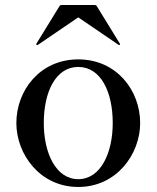

<svg xmlns="http://www.w3.org/2000/svg" viewBox="-20 -729 622 763"><path d="M128 -550C129 -550 129 -550 131 -551L291 -660L451 -551C452 -550 453 -550 454 -550C455 -550 457 -551 457 -553C457 -554 457 -554 456 -556L365 -704C363 -708 360 -709 356 -709H225C221 -709 218 -708 216 -704L125 -556C124 -554 124 -554 124 -553C124 -551 126 -550 128 -550ZM291 14C444 14 537 -117 537 -240C537 -369 444 -493 291 -493C138 -493 45 -369 45 -240C45 -117 138 14 291 14ZM291 -17C202 -17 154 -121 154 -240C154 -365 202 -463 291 -463C380 -463 428 -365 428 -240C428 -121 380 -17 291 -17Z"/></svg>

Font: Shippori Mincho OTF SemiBold
Style: Regular
Weight: 600
Designer: FONTDASU
Foundry: FONTDASU / Google Inc. / but / Adobe
Version: Version 3.300;hotconv 1.0.109;makeotfexe 2.5.65596